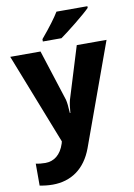

<svg xmlns="http://www.w3.org/2000/svg" viewBox="-106 -831 791 1137"><g transform="rotate(-10 289.5 -262.5)"><path d="M206 -605H318C361 -635 469 -721 502 -755V-765H316C296 -732 260 -683 206 -619ZM117 240C226 240 313 183 357 63L579 -549H400L304 -237C299 -218 295 -191 293 -160H290C288 -199 285 -225 281 -241L182 -549H0L214 -3L211 9C190 75 148 106 96 106C76 106 56 104 39 100V232C64 237 90 240 117 240Z"/></g></svg>

Font: Kathrein 85 Heavy
Style: Regular
Weight: 900
Designer: Lazydogs Typefoundry, based on Open Sans by Ascender Corporation
Foundry: Lazydogs Typefoundry
Version: Version 1.003;PS 001.003;hotconv 1.0.88;makeotf.lib2.5.64775